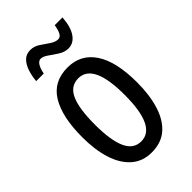

<svg xmlns="http://www.w3.org/2000/svg" viewBox="-224 -806 893 893"><g transform="rotate(-45 222.5 -359.0)"><path d="M403 -269Q403 -186 383.5 -123Q364 -60 324 -25Q284 10 221 10Q162 10 122 -25Q82 -60 62 -122.5Q42 -185 42 -269Q42 -402 86 -474.5Q130 -547 223 -547Q309 -547 356 -476.5Q403 -406 403 -269ZM125 -269Q125 -166 148.5 -113.5Q172 -61 223 -61Q321 -61 321 -269Q321 -476 223 -476Q171 -476 148 -424.5Q125 -373 125 -269ZM75 -605Q78 -637 87 -664.5Q96 -692 113 -709.5Q130 -727 158 -727Q183 -727 204.5 -712.5Q226 -698 246.5 -684Q267 -670 285 -670Q300 -670 308 -686Q316 -702 320 -728H371Q367 -669 345 -637.5Q323 -606 289 -606Q265 -606 242 -620.5Q219 -635 199 -649.5Q179 -664 163 -664Q150 -664 140 -648.5Q130 -633 125 -605Z"/></g></svg>

Font: Noto Sans Khmer UI ExtraCondensed
Style: Regular
Weight: 400
Width: 2
Designer: Danh Hong and the Monotype Design Team
Foundry: Monotype Imaging Inc.
Version: Version 2.002; ttfautohint (v1.8.4.7-5d5b)